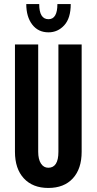

<svg xmlns="http://www.w3.org/2000/svg" viewBox="-20 -920 478 950"><path d="M384 -169Q384 -85 340.5 -37.5Q297 10 219 10Q142 10 98 -37.5Q54 -85 54 -169V-700H169V-169Q169 -132 182.5 -111Q196 -90 219 -90Q269 -90 269 -169V-700H384ZM330 -900Q330 -830 298 -795Q266 -760 220 -760Q169 -760 139.5 -798.5Q110 -837 110 -900H174Q174 -825 220 -825Q264 -825 264 -900Z"/></svg>

Font: Gully ECD Medium
Style: Regular
Weight: 500
Width: 2
Designer: jaikishan Patel
Foundry: MagicType
Version: Version 1.000;Glyphs 3.2 (3242)